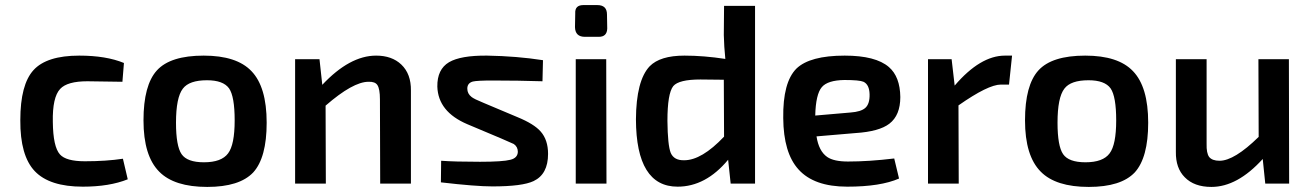

<svg xmlns="http://www.w3.org/2000/svg" viewBox="-20 -723 5147 756"><path d="M483 -17Q411 12 306 12Q175 12 117 -49Q59 -110 60 -250Q60 -390 112 -447Q164 -504 292 -504Q398 -504 468 -475L462 -401Q359 -403 324 -403Q245 -403 217 -373Q186 -340 188 -243Q189 -145 216 -115Q240 -88 314 -88Q398 -88 464 -98Z M970 -443Q1030 -381 1030 -240Q1030 -102 977 -44Q923 13 796 13Q666 13 607 -47Q545 -109 545 -249Q545 -388 598 -446Q651 -504 782 -504Q912 -504 970 -443ZM700 -374Q673 -339 673 -240Q673 -148 695 -116Q717 -84 783 -84Q852 -84 878 -119Q904 -153 904 -249Q904 -343 882 -375Q859 -407 795 -407Q725 -407 700 -374Z M1249 -389Q1357 -504 1461 -504Q1523 -504 1560 -469Q1599 -432 1598 -366V0H1477L1476 -332Q1476 -373 1466 -388Q1457 -402 1431 -401Q1370 -401 1262 -307L1263 0H1142V-490H1238Z M1820 -234Q1705 -283 1702 -382Q1701 -450 1748 -478Q1794 -505 1898 -504Q2015 -502 2118 -486L2116 -403Q2021 -406 1920 -406Q1859 -406 1842 -402Q1820 -396 1820 -374Q1820 -354 1837 -341Q1847 -333 1884 -318L2017 -262Q2083 -235 2109 -205Q2138 -172 2138 -117Q2138 -37 2081 -10Q2037 11 1919 11Q1853 11 1716 -5L1717 -90Q1771 -86 1870 -86Q1960 -86 1990 -94Q2018 -101 2019 -125Q2019 -145 2003 -156Q1997 -159 1953 -178Z M2332 -703Q2370 -703 2370 -666L2371 -611Q2370 -578 2338 -578H2283Q2245 -578 2244 -616L2245 -670Q2243 -703 2277 -703ZM2247 0V-490H2367L2368 0Z M2953 0H2857L2847 -94Q2759 12 2648 12Q2485 12 2484 -253Q2485 -406 2538 -462Q2579 -504 2675 -504Q2751 -504 2836 -491Q2831 -539 2830 -585L2831 -700H2953ZM2738 -410Q2653 -410 2631 -384Q2608 -355 2608 -247Q2609 -151 2621 -121Q2634 -91 2674 -92Q2743 -92 2831 -185L2830 -409Z M3520 -20Q3447 12 3316 12Q3185 12 3124 -56Q3065 -121 3064 -258Q3062 -399 3116 -453Q3169 -504 3306 -504Q3428 -504 3480 -459Q3524 -421 3525 -341Q3525 -269 3482 -236Q3442 -205 3348 -199L3195 -186Q3204 -128 3237 -105Q3263 -87 3319 -87Q3401 -87 3501 -99ZM3329 -280Q3370 -283 3387 -298Q3405 -314 3404 -352Q3403 -390 3380 -401Q3364 -408 3305 -408Q3239 -407 3216 -380Q3192 -352 3190 -268Z M3953 -390H3921Q3871 -390 3754 -308L3755 0H3634V-490H3727L3739 -386Q3840 -504 3937 -504H3965Z M4441 -443Q4501 -381 4501 -240Q4501 -102 4448 -44Q4394 13 4267 13Q4137 13 4078 -47Q4016 -109 4016 -249Q4016 -388 4069 -446Q4122 -504 4253 -504Q4383 -504 4441 -443ZM4171 -374Q4144 -339 4144 -240Q4144 -148 4166 -116Q4188 -84 4254 -84Q4323 -84 4349 -119Q4375 -153 4375 -249Q4375 -343 4353 -375Q4330 -407 4266 -407Q4196 -407 4171 -374Z M5056 0H4962L4952 -97Q4852 13 4750 13Q4682 13 4645 -25Q4609 -61 4610 -125V-490H4731V-157Q4730 -120 4741 -105Q4753 -90 4782 -90Q4840 -90 4936 -184L4935 -490H5055Z"/></svg>

Font: Taylor Sans Upright Semi Bold
Style: Regular
Weight: 600
Italic angle: -8°
Designer: Natanael Gama
Version: Version 1.001 September 8, 2015